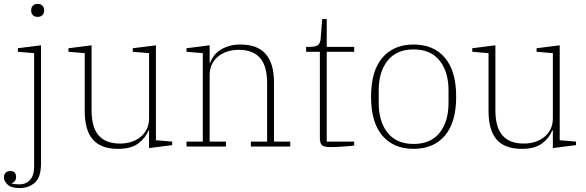

<svg xmlns="http://www.w3.org/2000/svg" viewBox="-50 -747 2988 979"><path d="M50 212Q8 212 -11 194.5Q-30 177 -30 157Q-30 143 -21 134Q-12 125 2 125Q32 125 32 156Q32 179 10 187V189Q18 191 28 192Q38 193 48 193Q83 193 103.5 170Q124 147 124 101V-476L41 -483V-501L159 -516V89Q159 156 128 184Q97 212 50 212ZM142 -661Q126 -661 117.5 -670Q109 -679 109 -693V-695Q109 -709 117.5 -718Q126 -727 142 -727Q158 -727 166.5 -718Q175 -709 175 -695V-693Q175 -679 166.5 -670Q158 -661 142 -661Z M552 12Q464 12 423 -36Q382 -84 382 -181V-476L299 -483V-501L417 -516V-185Q417 -97 453.5 -56Q490 -15 562 -15Q591 -15 617.5 -23Q644 -31 664.5 -47Q685 -63 697.5 -87Q710 -111 710 -144V-476L627 -483V-501L745 -516V-32L828 -25V-7L710 8V-82H707Q693 -45 656 -16.5Q619 12 552 12Z M901 -25H984V-476L901 -483V-501L1019 -516V-427H1022Q1028 -445 1040.5 -462Q1053 -479 1072 -491.5Q1091 -504 1117 -512Q1143 -520 1177 -520Q1347 -520 1347 -328V-25H1430V0H1229V-25H1312V-323Q1312 -411 1275.5 -452Q1239 -493 1167 -493Q1138 -493 1111.5 -485Q1085 -477 1064.5 -461Q1044 -445 1031.5 -421Q1019 -397 1019 -364V-25H1102V0H901Z M1633 3Q1602 3 1591.5 -7Q1581 -17 1581 -43V-483H1511V-508H1530Q1560 -508 1571.5 -517.5Q1583 -527 1585 -550L1593 -650H1616V-508H1756V-483H1616V-25H1756V-5Q1745 -3 1729 -2Q1713 -1 1696 0.5Q1679 2 1662 2.5Q1645 3 1633 3Z M2059 -13Q2146 -13 2191.5 -70Q2237 -127 2237 -222V-286Q2237 -381 2191.5 -438Q2146 -495 2059 -495Q1972 -495 1926.5 -438Q1881 -381 1881 -286V-222Q1881 -127 1926.5 -70Q1972 -13 2059 -13ZM2059 12Q1957 12 1899.5 -55.5Q1842 -123 1842 -254Q1842 -385 1899.5 -452.5Q1957 -520 2059 -520Q2161 -520 2218.5 -452.5Q2276 -385 2276 -254Q2276 -123 2218.5 -55.5Q2161 12 2059 12Z M2611 12Q2523 12 2482 -36Q2441 -84 2441 -181V-476L2358 -483V-501L2476 -516V-185Q2476 -97 2512.5 -56Q2549 -15 2621 -15Q2650 -15 2676.5 -23Q2703 -31 2723.5 -47Q2744 -63 2756.5 -87Q2769 -111 2769 -144V-476L2686 -483V-501L2804 -516V-32L2887 -25V-7L2769 8V-82H2766Q2752 -45 2715 -16.5Q2678 12 2611 12Z"/></svg>

Font: IBM Plex Serif ExtraLight
Style: Regular
Weight: 200
Designer: Mike Abbink, Paul van der Laan, Pieter van Rosmalen
Foundry: Bold Monday
Version: Version 2.5